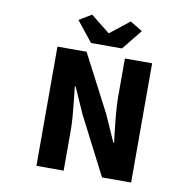

<svg xmlns="http://www.w3.org/2000/svg" viewBox="-100 -1078 1200 1180"><g transform="rotate(10 500.0 -487.5)"><path d="M204.1 0V-744.1H385.7L571.3 -387.7L644.5 -222.7H649.4Q625 -419.9 625 -498V-744.1H794.9V0H613.3L428.7 -359.4L356.4 -522.5H351.6Q353.5 -504.9 360.4 -441.4Q367.2 -377.9 370.6 -332.5Q374 -287.1 374 -247.1V0ZM403.3 -801.8 302.7 -927.7 379.9 -974.6 498 -880.9H502.9L621.1 -974.6L698.2 -927.7L596.7 -801.8Z"/></g></svg>

Font: GenEi Gothic M Heavy
Style: Regular
Weight: 800
Designer: o_tamon (Modified); [Source Han Sans]
Ryoko NISHIZUKA  (kana & ideographs); Paul D. Hunt (Latin, Greek & Cyrillic); Wenl
Version: Version 1.1a;Original Version 1.004